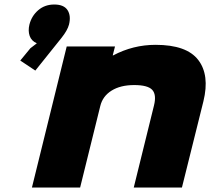

<svg xmlns="http://www.w3.org/2000/svg" viewBox="-20 -840 974 860"><path d="M289.1 -730Q282.2 -704.1 255.9 -670.9L138.2 -523.9L70.8 -568.8L116.2 -624L145 -646Q120.6 -656.7 112.8 -679.4Q105 -702.1 111.8 -730Q121.6 -768.6 151.1 -794.2Q180.7 -819.8 223.1 -819.8Q266.1 -819.8 282.5 -794.7Q298.8 -769.5 289.1 -730ZM891.1 -386.2 794.9 0H579.1L669.9 -368.2Q681.6 -416 661.9 -437.5Q642.1 -459 581.1 -459Q519.5 -459 479.7 -434.1Q439.9 -409.2 429.2 -365.2L338.9 0H123L278.8 -631.8H495.1L484.9 -591.8H486.8Q576.2 -639.2 676.8 -639.2Q815.9 -639.2 867.9 -571.5Q919.9 -503.9 891.1 -386.2Z"/></svg>

Font: Sinkin Sans 900 X Black Italic
Style: Regular
Weight: 950
Italic angle: -112°
Designer: Keith Bates
Foundry: K-Type
Version: Sinkin Sans (version 1.0)  by Keith Bates   •   © 2014   www